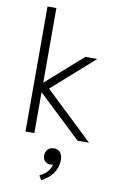

<svg xmlns="http://www.w3.org/2000/svg" viewBox="-106 -792 695 1110"><g transform="rotate(10 241.5 -236.5)"><path d="M80 -734H132V-296L346 -485H416L171 -268L453 0H386L132 -240V0H80ZM203 236Q232 222 249 202Q266 182 269 161Q264 163 254 163Q236 163 223 151Q210 139 210 119Q210 96 223.5 81.5Q237 67 259 67Q284 67 297 83.5Q310 100 310 128Q310 170 285.5 205Q261 240 218 261Z"/></g></svg>

Font: Niramit ExtraLight
Style: Regular
Weight: 200
Designer: Katatrad Aksorn Co.,Ltd.
Foundry: Cadson Demak Co.,Ltd.
Version: Version 1.000; ttfautohint (v1.6)